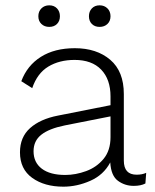

<svg xmlns="http://www.w3.org/2000/svg" viewBox="-20 -691 583 721"><path d="M395 -329Q395 -393 360 -429.5Q325 -466 260 -466Q203 -466 161.5 -441Q120 -416 101 -360L60 -386Q82 -445 133.5 -477.5Q185 -510 261 -510Q343 -510 394 -466.5Q445 -423 445 -338V-88Q445 -35 493 -35Q514 -35 529 -42L526 -2Q509 7 482 7Q449 7 423 -12Q397 -31 394 -81Q369 -34 319 -12Q269 10 218 10Q147 10 101 -23Q55 -56 55 -119Q55 -176 93 -210Q131 -244 198 -257L395 -296ZM106 -123Q106 -81 137 -57.5Q168 -34 225 -34Q264 -34 303.5 -48.5Q343 -63 369 -94.5Q395 -126 395 -176V-254L223 -220Q164 -208 135 -185Q106 -162 106 -123ZM165 -671Q183 -671 194 -659.5Q205 -648 205 -630Q205 -612 194 -601Q183 -590 165 -590Q147 -590 135.5 -601Q124 -612 124 -630Q124 -648 135.5 -659.5Q147 -671 165 -671ZM354 -671Q372 -671 383.5 -659.5Q395 -648 395 -630Q395 -612 383.5 -601Q372 -590 354 -590Q336 -590 325 -601Q314 -612 314 -630Q314 -648 325 -659.5Q336 -671 354 -671Z"/></svg>

Font: Work Sans Light
Style: Regular
Weight: 300
Designer: Wei Huang
Foundry: Wei Huang
Version: Version 2.012; ttfautohint (v1.8.3)